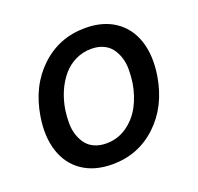

<svg xmlns="http://www.w3.org/2000/svg" viewBox="-104 -665 810 787"><g transform="rotate(-20 301.0 -271.0)"><path d="M258.9 11Q181.8 11 129.1 -24.7Q76.3 -60.4 55.2 -125.2Q34.1 -190 47.9 -274.9Q68.2 -400.6 149 -476.6Q229.8 -552.6 343.4 -552.6Q420.5 -552.6 473.2 -516.9Q525.9 -481.2 547.1 -416.2Q568.2 -351.2 554.3 -265.6Q533.7 -140.6 452.9 -64.8Q372.2 11 258.9 11ZM264.9 -78.1Q314.3 -78.1 353.9 -105.5Q393.5 -132.8 417.1 -176.5Q440.7 -220.2 449.6 -274.9Q453.8 -305.8 453.7 -333.8Q453.5 -361.9 445.5 -385.7Q437.5 -409.4 424 -426.8Q410.5 -444.2 388.3 -454Q366.1 -463.8 337.4 -463.8Q300.1 -463.8 267.9 -448Q235.8 -432.2 212.9 -404.8Q190 -377.5 174.7 -342.2Q159.4 -306.8 152.7 -266Q148.4 -235.1 148.6 -207.2Q148.8 -179.3 156.8 -155.7Q164.8 -132.1 178.3 -114.9Q191.8 -97.7 214 -87.9Q236.2 -78.1 264.9 -78.1Z"/></g></svg>

Font: Karasuma Gothic
Style: Medium Italic
Weight: 500
Italic angle: 9.39998°
Designer: Rasmus Andersson / Ryoko Nishizuka
Foundry: Genbu
Version: Version 1.00